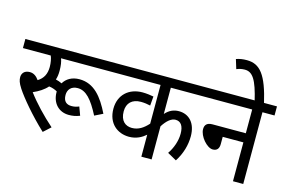

<svg xmlns="http://www.w3.org/2000/svg" viewBox="-109 -1156 2154 1427"><g transform="rotate(15 968.0 -442.0)"><path d="M457 -160C485 -160 511 -164 541 -176L517 -241C495 -232 479 -229 459 -229C423 -229 396 -247 396 -298C396 -338 421 -370 471 -370C536 -370 584 -314 641 -204L704 -235C647 -351 580 -437 467 -437C409 -437 367 -411 345 -373C330 -380 315 -386 297 -390C304 -410 307 -433 307 -459C307 -499 302 -530 293 -552H738V-622H0V-552H214C223 -532 229 -499 229 -468C229 -415 210 -376 167 -350C148 -377 126 -393 96 -393C53 -393 36 -365 36 -339C36 -317 41 -296 67 -256C106 -197 197 -87 303 12L358 -38C283 -104 207 -184 155 -254C198 -273 235 -296 262 -327C287 -324 308 -316 326 -306C326 -305 326 -303 326 -301C326 -216 380 -160 457 -160Z M1430 -552V-622H724V-552H1059V-254C1023 -214 985 -188 935 -188C886 -188 845 -218 845 -292C845 -356 884 -393 951 -393C975 -393 1005 -389 1024 -384L1030 -455C1011 -459 974 -464 945 -464C839 -464 766 -397 766 -291C766 -177 843 -119 931 -119C988 -119 1029 -143 1059 -169V0H1138V-255C1170 -305 1203 -331 1234 -331C1275 -331 1297 -300 1297 -240C1297 -183 1275 -124 1244 -79L1314 -40C1356 -105 1375 -175 1375 -241C1375 -343 1320 -399 1242 -399C1203 -399 1168 -384 1138 -350V-552Z M1416 -622V-552H1764V-369H1508C1464 -369 1449 -348 1449 -317C1449 -262 1512 -189 1557 -189C1588 -189 1605 -207 1605 -243V-299H1764V0H1843V-552H1936V-622Z M1766 -615H1838C1789 -828 1733 -896 1632 -896C1600 -896 1576 -892 1550 -883L1572 -811C1590 -818 1609 -824 1635 -824C1695 -824 1729 -774 1766 -615Z"/></g></svg>

Font: Noto Sans SemiCondensed
Style: Italic
Weight: 400
Width: 4
Italic angle: -12°
Designer: Monotype Design Team
Foundry: Monotype Imaging Inc.
Version: Version 2.013